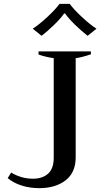

<svg xmlns="http://www.w3.org/2000/svg" viewBox="-20 -967 529 997"><path d="M150 -818Q183 -839 226 -879Q269 -919 289 -947H342Q362 -919 405 -879Q448 -839 481 -818L435 -781Q404 -805 370 -838Q336 -871 318 -897H313Q295 -871 261 -838Q227 -805 196 -781ZM20 -42 38 -71Q60 -57 89.5 -48Q119 -39 151 -39Q200 -39 229.5 -65Q259 -91 259 -148V-665Q216 -671 180 -684V-700H452V-685Q401 -668 373 -665V-150Q373 -71 320.5 -30.5Q268 10 184 10Q135 10 92.5 -3.5Q50 -17 20 -42Z"/></svg>

Font: Trirong Medium
Style: Regular
Weight: 500
Designer: Katatrad Team
Foundry: CadsonDemak
Version: Version 1.001